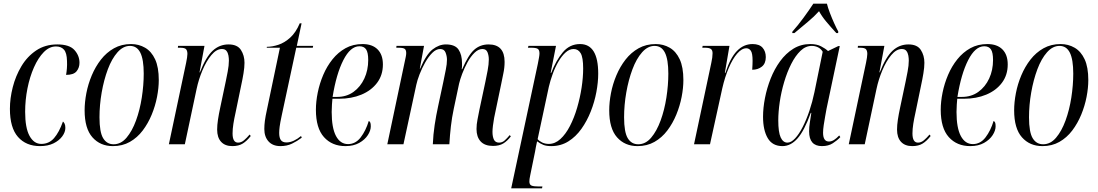

<svg xmlns="http://www.w3.org/2000/svg" viewBox="-20 -786 5982 1046"><path d="M198 10Q122 10 78 -40Q34 -90 34 -193Q34 -250 49.5 -311Q65 -372 96.5 -425Q128 -478 177 -511Q226 -544 292 -544Q358 -544 385.5 -513.5Q413 -483 413 -444Q413 -417 397 -397.5Q381 -378 340 -378Q343 -395 344.5 -414Q346 -433 345 -454Q344 -498 328.5 -515.5Q313 -533 285 -533Q249 -533 218.5 -502Q188 -471 165 -419Q142 -367 129.5 -304Q117 -241 117 -177Q117 -89 141 -45.5Q165 -2 205 -2Q247 -2 274.5 -33.5Q302 -65 323 -124Q328 -120 332 -112Q336 -104 336 -89Q336 -66 319 -43Q302 -20 271.5 -5Q241 10 198 10Z M595 10Q526 10 483.5 -38Q441 -86 441 -185Q441 -229 450.5 -278.5Q460 -328 480 -375.5Q500 -423 530 -461.5Q560 -500 601 -523Q642 -546 694 -546Q736 -546 770.5 -526Q805 -506 825 -463Q845 -420 845 -350Q845 -307 835.5 -258Q826 -209 806.5 -161.5Q787 -114 757.5 -75Q728 -36 687.5 -13Q647 10 595 10ZM599 0Q639 0 669.5 -36Q700 -72 721 -129.5Q742 -187 752.5 -254.5Q763 -322 763 -385Q763 -462 744.5 -499Q726 -536 688 -536Q651 -536 620 -501Q589 -466 567.5 -408.5Q546 -351 534 -282.5Q522 -214 522 -147Q522 -66 542 -33Q562 0 599 0Z M1246 10Q1206 10 1184.5 -13.5Q1163 -37 1163 -80Q1163 -104 1167.5 -134Q1172 -164 1180 -201L1210 -343Q1214 -362 1220.5 -396Q1227 -430 1227 -456Q1227 -469 1224.5 -483.5Q1222 -498 1214 -508.5Q1206 -519 1189 -519Q1159 -519 1131.5 -486Q1104 -453 1083 -403Q1062 -353 1051 -301L987 0H900L994 -444Q997 -459 999 -471.5Q1001 -484 1001 -492Q1001 -509 994 -517.5Q987 -526 961 -526H949L950 -536H1094L1067 -392H1069Q1102 -476 1139 -510Q1176 -544 1225 -544Q1273 -544 1292.5 -514Q1312 -484 1312 -444Q1312 -419 1306.5 -386Q1301 -353 1294 -321L1263 -171Q1256 -140 1251.5 -111.5Q1247 -83 1247 -59Q1247 -9 1277 -9Q1294 -9 1309 -21.5Q1324 -34 1340 -53L1346 -45Q1325 -18 1302.5 -4Q1280 10 1246 10Z M1508 10Q1466 10 1443 -15.5Q1420 -41 1420 -83Q1420 -104 1423 -127.5Q1426 -151 1435 -192L1505 -526H1433L1434 -531Q1463 -531 1496.5 -542Q1530 -553 1561 -581Q1592 -609 1613 -659H1623L1597 -536H1686L1684 -526H1594L1515 -158Q1506 -116 1503.5 -96Q1501 -76 1501 -62Q1501 -36 1510 -23Q1519 -10 1541 -10Q1560 -10 1580.5 -19.5Q1601 -29 1620 -45L1624 -36Q1599 -17 1571 -3.5Q1543 10 1508 10Z M1862 10Q1789 10 1745 -39Q1701 -88 1701 -188Q1701 -232 1711 -281.5Q1721 -331 1741 -378Q1761 -425 1791.5 -463Q1822 -501 1862.5 -523.5Q1903 -546 1955 -546Q2008 -546 2037 -517Q2066 -488 2066 -435Q2066 -377 2034.5 -335Q2003 -293 1949 -270.5Q1895 -248 1827 -248H1791Q1790 -241 1788.5 -217Q1787 -193 1787 -176Q1787 -89 1810.5 -45Q1834 -1 1876 -1Q1917 -1 1945 -37.5Q1973 -74 1989 -127Q1994 -125 1997 -119Q2000 -113 2000 -98Q2000 -75 1984 -50Q1968 -25 1937 -7.5Q1906 10 1862 10ZM1816 -258Q1868 -258 1906 -285.5Q1944 -313 1965 -358.5Q1986 -404 1986 -459Q1986 -500 1974.5 -517Q1963 -534 1938 -534Q1889 -534 1850.5 -458.5Q1812 -383 1792 -258Z M2666 9Q2621 9 2598.5 -15.5Q2576 -40 2576 -83Q2576 -108 2581.5 -135.5Q2587 -163 2592 -189L2624 -339Q2630 -367 2636.5 -401.5Q2643 -436 2643 -462Q2643 -483 2636 -501Q2629 -519 2608 -519Q2586 -519 2565 -498.5Q2544 -478 2527 -447Q2510 -416 2498 -384Q2486 -352 2481 -330L2452 -193Q2442 -146 2436.5 -98.5Q2431 -51 2428 0H2338Q2340 -52 2348 -105Q2356 -158 2367 -208L2395 -339Q2403 -379 2409 -408Q2415 -437 2415 -461Q2415 -480 2407.5 -499.5Q2400 -519 2378 -519Q2356 -519 2335 -498Q2314 -477 2296 -445Q2278 -413 2265.5 -380.5Q2253 -348 2248 -324L2178 0H2090L2185 -450Q2188 -464 2190.5 -476Q2193 -488 2193 -497Q2193 -514 2184.5 -520Q2176 -526 2150 -526H2139L2140 -536H2290L2267 -412H2269Q2302 -490 2337 -517Q2372 -544 2409 -544Q2459 -544 2478 -516Q2497 -488 2497 -442Q2497 -435 2497 -426Q2497 -417 2495 -409H2498Q2531 -486 2563.5 -515Q2596 -544 2642 -544Q2729 -544 2729 -449Q2729 -417 2722 -385Q2715 -353 2710 -326L2672 -144Q2668 -122 2665.5 -101.5Q2663 -81 2663 -68Q2663 -41 2671 -25Q2679 -9 2699 -9Q2716 -9 2729 -20.5Q2742 -32 2757 -50L2763 -43Q2744 -18 2722 -4.5Q2700 9 2666 9Z M2910 -438Q2914 -458 2916.5 -472.5Q2919 -487 2919 -495Q2919 -514 2909.5 -520Q2900 -526 2873 -526H2856L2859 -536H3009L2980 -389H2983Q3009 -457 3046.5 -501.5Q3084 -546 3140 -546Q3239 -546 3239 -385Q3239 -338 3229 -284.5Q3219 -231 3198.5 -179Q3178 -127 3147.5 -84Q3117 -41 3076 -15.5Q3035 10 2983 10Q2957 10 2940.5 3.5Q2924 -3 2906 -16Q2902 2 2899.5 14.5Q2897 27 2895 40L2869 167Q2866 180 2865 188.5Q2864 197 2864 203Q2864 220 2875.5 225Q2887 230 2915 230H2935L2933 240H2765ZM2970 -2Q3004 -2 3033 -28.5Q3062 -55 3085 -99.5Q3108 -144 3124 -198.5Q3140 -253 3148.5 -308.5Q3157 -364 3157 -413Q3157 -473 3143.5 -496Q3130 -519 3105 -519Q3082 -519 3061 -500Q3040 -481 3022 -450Q3004 -419 2991 -383Q2978 -347 2970 -313L2909 -28Q2917 -18 2933 -10Q2949 -2 2970 -2Z M3453 10Q3384 10 3341.5 -38Q3299 -86 3299 -185Q3299 -229 3308.5 -278.5Q3318 -328 3338 -375.5Q3358 -423 3388 -461.5Q3418 -500 3459 -523Q3500 -546 3552 -546Q3594 -546 3628.5 -526Q3663 -506 3683 -463Q3703 -420 3703 -350Q3703 -307 3693.5 -258Q3684 -209 3664.5 -161.5Q3645 -114 3615.5 -75Q3586 -36 3545.5 -13Q3505 10 3453 10ZM3457 0Q3497 0 3527.5 -36Q3558 -72 3579 -129.5Q3600 -187 3610.5 -254.5Q3621 -322 3621 -385Q3621 -462 3602.5 -499Q3584 -536 3546 -536Q3509 -536 3478 -501Q3447 -466 3425.5 -408.5Q3404 -351 3392 -282.5Q3380 -214 3380 -147Q3380 -66 3400 -33Q3420 0 3457 0Z M3855 -443Q3862 -474 3862 -496Q3862 -513 3852.5 -519.5Q3843 -526 3820 -526H3806L3808 -536H3954L3929 -389H3932Q3958 -470 3994.5 -508Q4031 -546 4080 -546Q4117 -546 4134.5 -526Q4152 -506 4152 -475Q4152 -440 4130.5 -423Q4109 -406 4078 -406Q4079 -422 4079.5 -433.5Q4080 -445 4080 -455Q4080 -496 4070.5 -509.5Q4061 -523 4046 -523Q4021 -523 3996 -494Q3971 -465 3950 -415.5Q3929 -366 3915 -305L3848 0H3761Z M4243 10Q4188 10 4162.5 -33.5Q4137 -77 4137 -150Q4137 -198 4147.5 -252Q4158 -306 4178.5 -358Q4199 -410 4230 -452.5Q4261 -495 4302 -520.5Q4343 -546 4395 -546Q4429 -546 4452.5 -534Q4476 -522 4491 -508L4547 -535H4555L4483 -194Q4480 -177 4475.5 -152.5Q4471 -128 4467.5 -104Q4464 -80 4464 -63Q4464 -15 4496 -15Q4510 -15 4523.5 -23.5Q4537 -32 4552 -48L4558 -39Q4541 -21 4517 -5.5Q4493 10 4458 10Q4388 10 4388 -70Q4388 -94 4392 -119Q4396 -144 4400 -171H4397Q4362 -74 4325 -32Q4288 10 4243 10ZM4270 -9Q4290 -9 4311.5 -32Q4333 -55 4353 -94Q4373 -133 4389.5 -182Q4406 -231 4417 -284L4462 -504Q4452 -521 4436 -528.5Q4420 -536 4403 -536Q4369 -536 4341 -509Q4313 -482 4290.5 -437.5Q4268 -393 4252 -339Q4236 -285 4228 -230.5Q4220 -176 4220 -130Q4220 -66 4233 -37.5Q4246 -9 4270 -9ZM4297 -614Q4325 -645 4357 -688.5Q4389 -732 4411 -766H4485Q4490 -745 4501 -716Q4512 -687 4524.5 -659.5Q4537 -632 4547 -614L4546 -606H4536Q4504 -641 4481 -668.5Q4458 -696 4442 -725Q4415 -695 4380.5 -666.5Q4346 -638 4308 -606H4296Z M4950 10Q4910 10 4888.5 -13.5Q4867 -37 4867 -80Q4867 -104 4871.5 -134Q4876 -164 4884 -201L4914 -343Q4918 -362 4924.5 -396Q4931 -430 4931 -456Q4931 -469 4928.5 -483.5Q4926 -498 4918 -508.5Q4910 -519 4893 -519Q4863 -519 4835.5 -486Q4808 -453 4787 -403Q4766 -353 4755 -301L4691 0H4604L4698 -444Q4701 -459 4703 -471.5Q4705 -484 4705 -492Q4705 -509 4698 -517.5Q4691 -526 4665 -526H4653L4654 -536H4798L4771 -392H4773Q4806 -476 4843 -510Q4880 -544 4929 -544Q4977 -544 4996.5 -514Q5016 -484 5016 -444Q5016 -419 5010.5 -386Q5005 -353 4998 -321L4967 -171Q4960 -140 4955.5 -111.5Q4951 -83 4951 -59Q4951 -9 4981 -9Q4998 -9 5013 -21.5Q5028 -34 5044 -53L5050 -45Q5029 -18 5006.5 -4Q4984 10 4950 10Z M5266 10Q5193 10 5149 -39Q5105 -88 5105 -188Q5105 -232 5115 -281.5Q5125 -331 5145 -378Q5165 -425 5195.5 -463Q5226 -501 5266.5 -523.5Q5307 -546 5359 -546Q5412 -546 5441 -517Q5470 -488 5470 -435Q5470 -377 5438.5 -335Q5407 -293 5353 -270.5Q5299 -248 5231 -248H5195Q5194 -241 5192.5 -217Q5191 -193 5191 -176Q5191 -89 5214.5 -45Q5238 -1 5280 -1Q5321 -1 5349 -37.5Q5377 -74 5393 -127Q5398 -125 5401 -119Q5404 -113 5404 -98Q5404 -75 5388 -50Q5372 -25 5341 -7.5Q5310 10 5266 10ZM5220 -258Q5272 -258 5310 -285.5Q5348 -313 5369 -358.5Q5390 -404 5390 -459Q5390 -500 5378.5 -517Q5367 -534 5342 -534Q5293 -534 5254.5 -458.5Q5216 -383 5196 -258Z M5659 10Q5590 10 5547.5 -38Q5505 -86 5505 -185Q5505 -229 5514.5 -278.5Q5524 -328 5544 -375.5Q5564 -423 5594 -461.5Q5624 -500 5665 -523Q5706 -546 5758 -546Q5800 -546 5834.5 -526Q5869 -506 5889 -463Q5909 -420 5909 -350Q5909 -307 5899.5 -258Q5890 -209 5870.5 -161.5Q5851 -114 5821.5 -75Q5792 -36 5751.5 -13Q5711 10 5659 10ZM5663 0Q5703 0 5733.5 -36Q5764 -72 5785 -129.5Q5806 -187 5816.5 -254.5Q5827 -322 5827 -385Q5827 -462 5808.5 -499Q5790 -536 5752 -536Q5715 -536 5684 -501Q5653 -466 5631.5 -408.5Q5610 -351 5598 -282.5Q5586 -214 5586 -147Q5586 -66 5606 -33Q5626 0 5663 0Z"/></svg>

Font: Noto Serif Display ExtraCondensed
Style: Italic
Weight: 400
Width: 2
Italic angle: -12°
Designer: Monotype Design Team
Foundry: Monotype Imaging Inc.
Version: Version 2.009